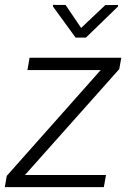

<svg xmlns="http://www.w3.org/2000/svg" viewBox="-30 -764 527 784"><path d="M237.8 -743.7 186.5 -744.1 186 -737.8 278.8 -610.4H320.8L451.7 -737.3L452.1 -743.7L399.9 -743.2L301.3 -649.9ZM457 -481.9 465.3 -528.3H90.8L82 -478H381.3L-2.4 -45.9L-10.3 0H394L402.8 -49.3H71.8Z"/></svg>

Font: Roboto Light
Style: Italic
Weight: 300
Italic angle: -12°
Designer: Google
Version: Version 2.137; 2017